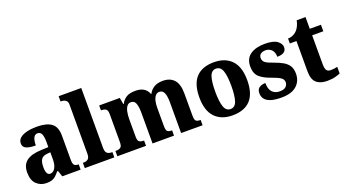

<svg xmlns="http://www.w3.org/2000/svg" viewBox="-57 -1329 3426 1907"><g transform="rotate(-20 1655.5 -375.0)"><path d="M187 10Q126 10 83 -30Q40 -70 40 -154Q40 -235 91.5 -274Q143 -313 248 -317L324 -320V-374Q324 -430 311.5 -458Q299 -486 269 -486Q241 -486 227 -458Q213 -430 213 -378Q145 -378 112 -394Q79 -410 79 -446Q79 -483 106.5 -505.5Q134 -528 180.5 -539Q227 -550 282 -550Q386 -550 438 -512Q490 -474 490 -380V-126Q490 -85 502 -70.5Q514 -56 546 -56H549V0H355L333 -64H324Q303 -38 285 -21.5Q267 -5 244 2.5Q221 10 187 10ZM252 -65Q285 -65 305 -99.5Q325 -134 325 -191V-265L291 -262Q244 -258 226.5 -230.5Q209 -203 209 -150Q209 -65 252 -65Z M593 0V-56H604Q631 -56 648.5 -70.5Q666 -85 666 -127V-645Q666 -671 654.5 -683.5Q643 -696 628.5 -700Q614 -704 604 -704H593V-760H832V-127Q832 -85 849.5 -70.5Q867 -56 894 -56H905V0Z M937 0V-56H943Q974 -56 991.5 -68Q1009 -80 1009 -124V-419Q1009 -461 991.5 -472.5Q974 -484 944 -484H940V-536H1158L1170 -467H1175Q1194 -505 1228.5 -527.5Q1263 -550 1327 -550Q1378 -550 1412 -530Q1446 -510 1463 -467H1467Q1485 -504 1521.5 -527Q1558 -550 1616 -550Q1692 -550 1734 -504Q1776 -458 1776 -357V-126Q1776 -80 1789.5 -68Q1803 -56 1835 -56H1838V0H1611V-325Q1611 -389 1596.5 -424Q1582 -459 1546 -459Q1521 -459 1505 -439.5Q1489 -420 1481.5 -388Q1474 -356 1474 -318V-126Q1474 -80 1487.5 -68Q1501 -56 1532 -56H1536V0H1309V-325Q1309 -389 1295.5 -424Q1282 -459 1246 -459Q1220 -459 1204 -438Q1188 -417 1181 -382Q1174 -347 1174 -306V-121Q1174 -79 1190 -67.5Q1206 -56 1237 -56H1240V0Z M2153 10Q2036 10 1969 -59.5Q1902 -129 1902 -270Q1902 -411 1966.5 -480.5Q2031 -550 2156 -550Q2274 -550 2341 -480.5Q2408 -411 2408 -270Q2408 -129 2343.5 -59.5Q2279 10 2153 10ZM2155 -56Q2203 -56 2221.5 -110.5Q2240 -165 2240 -270Q2240 -376 2221 -429.5Q2202 -483 2154 -483Q2107 -483 2088.5 -429.5Q2070 -376 2070 -270Q2070 -165 2089 -110.5Q2108 -56 2155 -56Z M2671 10Q2598 10 2555 -5Q2512 -20 2494 -46Q2476 -72 2476 -105Q2476 -147 2503 -164Q2530 -181 2567 -181Q2567 -116 2596 -85Q2625 -54 2674 -54Q2720 -54 2740 -73.5Q2760 -93 2760 -120Q2760 -150 2733 -168.5Q2706 -187 2647 -208Q2564 -236 2523 -274Q2482 -312 2482 -385Q2482 -469 2540 -509Q2598 -549 2693 -549Q2785 -549 2824.5 -519Q2864 -489 2864 -453Q2864 -385 2768 -385Q2768 -434 2742.5 -460Q2717 -486 2679 -486Q2647 -486 2627.5 -471.5Q2608 -457 2608 -429Q2608 -398 2632 -380Q2656 -362 2721 -340Q2771 -322 2807.5 -301Q2844 -280 2864.5 -248Q2885 -216 2885 -166Q2885 -86 2830.5 -38Q2776 10 2671 10Z M3153 10Q3081 10 3040.5 -25.5Q3000 -61 3000 -149V-467H2930V-519Q2966 -520 2991.5 -534.5Q3017 -549 3030 -565Q3043 -580 3054.5 -603.5Q3066 -627 3073 -660H3166V-536H3284V-467H3166V-163Q3166 -119 3178 -99Q3190 -79 3223 -79Q3261 -79 3293 -88V-18Q3277 -10 3241 0Q3205 10 3153 10Z"/></g></svg>

Font: Noto Serif Myanmar SemiCondensed ExtraBold
Style: Regular
Weight: 800
Width: 4
Designer: Ben Mitchell and the Monotype Design Team
Foundry: Monotype Imaging Inc.
Version: Version 2.106; ttfautohint (v1.8.4.7-5d5b)